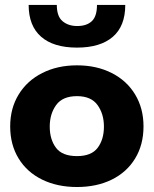

<svg xmlns="http://www.w3.org/2000/svg" viewBox="-20 -751 626 782"><path d="M21.5 -236.3Q21.5 -309.6 55.9 -366Q90.3 -422.4 152.1 -453.6Q213.9 -484.9 293.5 -484.9Q373.5 -484.9 435.1 -453.6Q496.6 -422.4 530.5 -366Q564.5 -309.6 564.5 -236.3Q564.5 -161.6 530.5 -105.7Q496.6 -49.8 435.3 -19.5Q374 10.7 293.5 10.7Q213.4 10.7 151.6 -19.5Q89.8 -49.8 55.7 -105.7Q21.5 -161.6 21.5 -236.3ZM293.5 -115.2Q352.5 -115.2 377.9 -149.2Q403.3 -183.1 403.3 -235.4Q403.3 -287.1 377.2 -323.2Q351.1 -359.4 293.5 -359.4Q234.9 -359.4 208.7 -323.2Q182.6 -287.1 182.6 -235.4Q182.6 -183.1 208 -149.2Q233.4 -115.2 293.5 -115.2ZM96.7 -731H211.4Q211.4 -684.1 234.9 -664.6Q258.3 -645 294.4 -645Q333 -645 354 -664.8Q375 -684.6 375 -731H490.2Q490.2 -644.5 439.2 -600.8Q388.2 -557.1 293.5 -557.1Q197.8 -557.1 147.2 -601.6Q96.7 -646 96.7 -731Z"/></svg>

Font: Glacial Indifference
Style: Bold
Weight: 700
Designer: Alfredo Marco Pradil
Foundry: Alfredo Marco Pradil
Version: Version 1.312